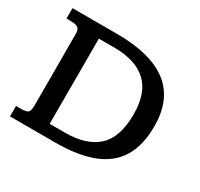

<svg xmlns="http://www.w3.org/2000/svg" viewBox="-136 -803 1011 972"><g transform="rotate(30 369.5 -316.5)"><path d="M26.9 0V-61H56.2Q93.3 -61 100.1 -74Q106.9 -86.9 106.9 -109.4Q106.9 -110.4 106.9 -133.5Q106.9 -156.7 106.9 -194.1Q106.9 -231.4 106.9 -276.1Q106.9 -320.8 106.7 -365.2Q106.4 -409.7 106.4 -446.8Q106.4 -483.9 106.4 -506.6Q106.4 -529.3 106.4 -529.3Q106.4 -552.2 96.2 -561.8Q85.9 -571.3 52.7 -571.8Q47.9 -572.3 40.5 -572.3Q33.2 -572.3 26.9 -572.3V-632.8H286.1Q485.4 -632.8 585.2 -555.9Q685.1 -479 685.1 -322.3Q685.1 -209.5 641.4 -138.4Q597.7 -67.4 510.5 -33.7Q423.3 0 293 0ZM219.7 -67.9H309.6Q433.6 -67.9 498.8 -127.4Q564 -187 564 -321.3Q564 -446.8 499.3 -506.3Q434.6 -565.9 310.1 -565.9H219.7Z"/></g></svg>

Font: Kameron Medium
Style: Regular
Weight: 500
Designer: Vernon Adams
Foundry: Vernon Adams
Version: Version 1.100